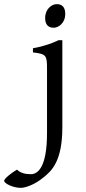

<svg xmlns="http://www.w3.org/2000/svg" viewBox="-137 -663 415 927"><path d="M81 -576C81 -553 89 -529 122 -529C144 -529 178 -550 178 -596C178 -627 164 -643 137 -643C113 -643 81 -620 81 -576ZM90 -327V-21C90 150 43 178 12 178C-17 178 -38 172 -55 156C-78 169 -117 199 -117 210C-117 222 -76 244 -36 244C-15 244 32 228 71 195C112 163 164 116 164 -48V-469H146L116 -456C91 -446 52 -435 22 -430V-410C88 -402 90 -396 90 -327Z"/></svg>

Font: Temporarium
Style: Regular
Weight: 400
Version: Version 1.1